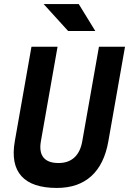

<svg xmlns="http://www.w3.org/2000/svg" viewBox="-20 -926 643 956"><path d="M263.2 9.8Q139.6 9.8 86.7 -49.1Q33.7 -107.9 53.7 -222.7L136.7 -693.4H266.6L183.6 -222.7Q174.3 -169.4 196.5 -141.8Q218.8 -114.3 271.5 -114.3Q320.3 -114.3 350.3 -141.8Q380.4 -169.4 389.6 -222.7L472.7 -693.4H602.5L519.5 -222.7Q499.5 -107.9 434.6 -49.1Q369.6 9.8 263.2 9.8ZM319.3 -771.5 197.3 -905.8H372.1L454.6 -771.5Z"/></svg>

Font: Cascadia Mono NF
Style: Italic
Weight: 400
Italic angle: -10°
Monospace: yes
Designer: Aaron Bell
Foundry: Saja Typeworks
Version: Version 2404.023